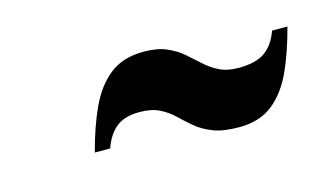

<svg xmlns="http://www.w3.org/2000/svg" viewBox="-42 -650 772 446"><g transform="rotate(-15 344.0 -426.5)"><path d="M489.5 -313Q451 -313 427 -322.5Q403 -332 386.5 -346Q370 -360 355.5 -374Q341 -388 322 -397.5Q303 -407 274 -407Q238.5 -407 218.2 -390.8Q198 -374.5 187 -343H150Q165 -400.5 185.5 -445Q206 -489.5 238 -514.8Q270 -540 319.5 -540Q352.5 -540 374.5 -530.5Q396.5 -521 412.8 -507Q429 -493 444.2 -479Q459.5 -465 478 -455.8Q496.5 -446.5 524 -446.5Q566.5 -446.5 588.2 -462.5Q610 -478.5 621 -510H658Q643 -452.5 622.8 -408Q602.5 -363.5 570.8 -338.2Q539 -313 489.5 -313Z"/></g></svg>

Font: Bodoni Moda 11pt Black
Style: Italic
Weight: 900
Italic angle: -13°
Designer: Owen Earl
Foundry: indestructible type
Version: Version 2.004